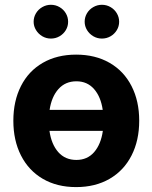

<svg xmlns="http://www.w3.org/2000/svg" viewBox="-20 -763 630 794"><path d="M35.2 -263.7Q35.2 -345.2 66.7 -407.2Q98.1 -469.2 157 -503.2Q215.8 -537.1 294.9 -537.1Q374 -537.1 433.1 -503.2Q492.2 -469.2 523.9 -407.2Q555.7 -345.2 555.7 -263.7Q555.7 -182.1 523.9 -119.9Q492.2 -57.6 433.1 -23.4Q374 10.7 294.9 10.7Q215.8 10.7 157.2 -23.4Q98.6 -57.6 66.9 -119.9Q35.2 -182.1 35.2 -263.7ZM405.3 -221.7H184.6Q192.4 -166.5 220.9 -134Q249.5 -101.6 295.9 -101.6Q341.3 -101.6 369.4 -134Q397.5 -166.5 405.3 -221.7ZM404.8 -308.6Q397 -362.8 368.9 -394.8Q340.8 -426.8 295.9 -426.8Q250.5 -426.8 221.9 -395Q193.4 -363.3 185.1 -308.6ZM119.1 -672.9Q119.1 -691.9 128.7 -708Q138.2 -724.1 154.8 -733.6Q171.4 -743.2 190.4 -743.2Q210 -743.2 226.3 -733.6Q242.7 -724.1 252.2 -708Q261.7 -691.9 261.7 -672.9Q261.7 -654.3 252.2 -638.4Q242.7 -622.6 226.3 -613Q210 -603.5 190.4 -603.5Q171.4 -603.5 155 -613Q138.7 -622.6 128.9 -638.7Q119.1 -654.8 119.1 -672.9ZM330.1 -672.9Q330.1 -691.9 339.6 -708Q349.1 -724.1 365.7 -733.6Q382.3 -743.2 401.4 -743.2Q420.9 -743.2 437.3 -733.6Q453.6 -724.1 463.1 -708Q472.7 -691.9 472.7 -672.9Q472.7 -654.3 463.1 -638.4Q453.6 -622.6 437.3 -613Q420.9 -603.5 401.4 -603.5Q382.3 -603.5 366 -613Q349.6 -622.6 339.8 -638.7Q330.1 -654.8 330.1 -672.9Z"/></svg>

Font: Pretendard Std
Style: Bold
Weight: 700
Designer: Base glyphs from Inter by Rasmus Andersson; Hangeul glyphs from Noto Sans CJK(Source Han Sans) by Jang Soo-young and Kan
Foundry: Kil Hyung-jin
Version: Version 1.309